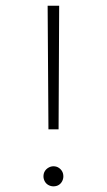

<svg xmlns="http://www.w3.org/2000/svg" viewBox="-20 -645 373 671"><path d="M149.3 -193.1 146.5 -625H186.8L184.7 -193.1ZM166.7 6.2Q157.6 6.2 149.3 1.7Q141 -2.8 136.5 -11.1Q131.9 -19.4 131.9 -28.5Q131.9 -38.9 136.5 -46.5Q141 -54.2 149.3 -59Q157.6 -63.9 166.7 -63.9Q177.1 -63.9 184.7 -59Q192.4 -54.2 196.9 -46.5Q201.4 -38.9 201.4 -28.5Q201.4 -19.4 196.9 -11.1Q192.4 -2.8 184.7 1.7Q177.1 6.2 166.7 6.2Z"/></svg>

Font: Afacad Flux ExtraLight
Style: Regular
Weight: 250
Designer: Kristian Moeller
Foundry: Dicotype
Version: Version 1.100